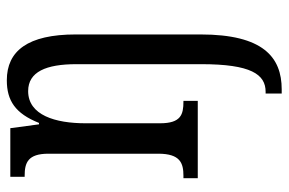

<svg xmlns="http://www.w3.org/2000/svg" viewBox="-158 -428 826 549"><g transform="rotate(-90 254.5 -153.0)"><path d="M262 240H274C366 240 431 187 431 8V-349C431 -486 384 -546 300 -546C242 -546 205 -522 178 -454H174L163 -536H24V-495H27C64 -495 90 -486 90 -427V-113C90 -50 63 -41 27 -41H20V0H241V-41H239C202 -41 177 -48 177 -108V-321C177 -407 200 -485 269 -485C324 -485 346 -434 346 -347V10C346 152 317 194 267 194H262Z"/></g></svg>

Font: Noto Serif Tamil ExtraCondensed
Style: Italic
Weight: 400
Width: 2
Italic angle: -12°
Designer: Indian Type Foundry, Tom Grace, and the Monotype Design Team
Foundry: Monotype Imaging Inc.
Version: Version 2.003